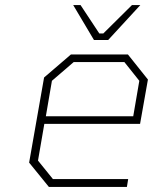

<svg xmlns="http://www.w3.org/2000/svg" viewBox="-20 -738 608 758"><path d="M351 -580 269 -718H298L372 -606H388L501 -718H534L407 -580ZM173 0 95 -96 154 -432 260 -523H485L564 -424L533 -249H155L130 -104L189 -31H486L481 0ZM161 -279H506L530 -419L471 -493H271L185 -419Z"/></svg>

Font: Tomorrow ExtraLight
Style: Italic
Weight: 275
Italic angle: -10°
Designer: Tony de Marco, Monica Rizzolli
Foundry: Just in Type
Version: Version 2.002